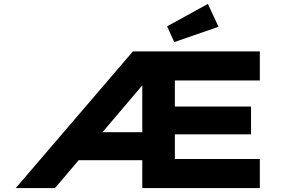

<svg xmlns="http://www.w3.org/2000/svg" viewBox="-20 -963 1477 983"><path d="M60.6 0 660.6 -700H1310.3V-550.9H875.3V-417.5H1265.3V-275.3H875.3V-149.1H1310.3V0H708.4V-142.7H367L482.1 -286H708.4V-572L737.4 -560L261.4 0ZM872.2 -747.5 835.5 -828.2 1044.4 -943 1098.8 -826Z"/></svg>

Font: Lexend Tera
Style: Regular
Weight: 400
Designer: Bonnie Shaver-Troup, Thomas Jockin
Foundry: Lexend
Version: Version 1.007